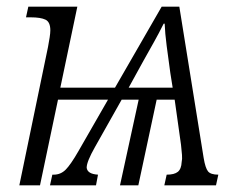

<svg xmlns="http://www.w3.org/2000/svg" viewBox="-20 -556 712 576"><path d="M124 -415Q127 -431 129 -444Q131 -457 131 -465Q131 -490 116.5 -497Q102 -504 72 -504H58L65 -536H212L161 -293H325L465 -536H518L591 -82Q596 -52 604 -42Q612 -32 635 -32L628 0H473L480 -32Q503 -32 513.5 -40.5Q524 -49 525 -70Q527 -78 526 -91Q525 -104 523 -122L504 -257H450L395 0H340L396 -257H345L265 -115Q240 -71 240 -53Q242 -34 274 -32L268 0H130L137 -32H141Q162 -32 177 -47Q192 -62 215 -102L304 -257H154L100 0H38ZM366 -293H498L491 -337Q485 -380 480 -418.5Q475 -457 474 -485H471Q456 -455 442.5 -431Q429 -407 410 -373Z"/></svg>

Font: Noto Serif SemiCondensed Light
Style: Italic
Weight: 300
Width: 4
Italic angle: -12°
Designer: Monotype Design Team
Foundry: Monotype Imaging Inc.
Version: Version 2.013; ttfautohint (v1.8.4.7-5d5b)